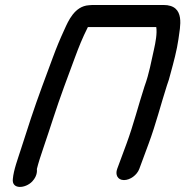

<svg xmlns="http://www.w3.org/2000/svg" viewBox="-20 -685 746 773"><path d="M333.8 -576H605C606.5 -576 606.7 -576 609.1 -575.9C613.1 -551.4 606.4 -514.5 599.8 -485.5C589 -438.2 580.5 -388.2 562.4 -339C562.3 -338.7 562.1 -338.2 562 -337.9C537.1 -261.3 517.6 -182.9 489.2 -106L451.8 -5C443.3 18 453.2 40 479.2 40C504 40 531.7 19.8 540.8 -5L578.2 -106C608.2 -187.1 627.9 -265.8 651.9 -340.6C657.5 -355.7 662.4 -371.5 666.3 -387.9C679.1 -434.7 692.3 -483.2 698.5 -527.8C704.1 -574.5 729.3 -665 637.9 -665H360.9C353 -665 346.1 -664.7 337.7 -663.9C280.2 -660.1 254.8 -600.2 239.8 -567.1C220.2 -524.4 208.6 -496.5 192.5 -453L149.2 -336C116.8 -248.3 90.5 -166.8 64.5 -85.2C51.8 -45.3 34.8 -0.8 31.7 35.5C26.5 79.3 83.1 73.9 109.9 45.4C133.4 20.5 128.3 -4 128.4 -4.4C134.4 -28.8 144.2 -59.3 154.5 -89.1C183 -172 206.5 -250.1 238.2 -336L281.3 -452.5C298.5 -498.8 310.4 -529 333.8 -576Z"/></svg>

Font: Just Breathe
Style: BdObl7
Weight: 400
Foundry: Cannot Into Space Fonts
Version: Version 0.72